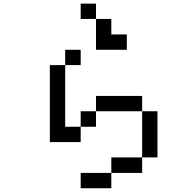

<svg xmlns="http://www.w3.org/2000/svg" viewBox="-20 -879 1040 1040"><path d="M417 -776.4V-859.4H500V-776.4ZM250 -109.4V-526.4H333V-609.4H417V-526.4H333V-192.4H417V-276.4H500V-359.4H750V-276.4H833V-26.4H750V-276.4H500V-192.4H417V-109.4ZM750 -26.4V57.6H583V-26.4ZM500 -776.4H583V-692.4H667V-609.4H500ZM583 57.6V140.6H417V57.6Z"/></svg>

Font: KH Dot kagurazaka 12
Style: Regular
Weight: 400
Designer: Original version for X68000 by Keitarou Hiraki (http://hp.vector.co.jp/authors/VA000874/) / TrueType conversion by Homem
Version: Version 1.00.20150527